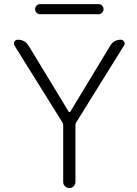

<svg xmlns="http://www.w3.org/2000/svg" viewBox="-20 -950 677 948"><path d="M177.7 -879.9Q168 -879.9 160.6 -887.2Q153.3 -894.5 153.3 -904.8Q153.3 -915 160.6 -922.4Q168 -929.7 177.7 -929.7H466.8Q476.6 -929.7 483.9 -922.4Q491.2 -915 491.2 -904.8Q491.2 -894.5 483.9 -887.2Q476.6 -879.9 466.8 -879.9ZM319.3 -398.4Q320.3 -396.5 323.2 -396.5Q326.2 -396.5 327.1 -398.4L524.4 -724.6Q542 -753.9 576.2 -753.9Q586.9 -753.9 592.8 -744.1Q595.7 -739.3 595.7 -734.4Q595.7 -729.5 591.8 -724.6L356.4 -345.7Q352.5 -339.8 352.5 -332V-51.8Q352.5 -39.1 343.8 -30.3Q335 -21.5 322.3 -21.5Q309.6 -21.5 300.8 -30.3Q292 -39.1 292 -51.8V-332Q292 -339.8 288.1 -345.7L51.8 -724.6Q48.8 -729.5 48.8 -734.4Q48.8 -739.3 50.8 -744.1Q56.6 -753.9 68.4 -753.9Q102.5 -753.9 121.1 -724.6Z"/></svg>

Font: irohamaru Light
Style: Regular
Weight: 200
Designer: [Source Han Sans]
Ryoko NISHIZUKA  (kana & ideographs); Paul D. Hunt (Latin, Greek & Cyrillic); Wenlong ZHANG  (bopomofo
Version: Version 1.01